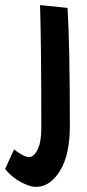

<svg xmlns="http://www.w3.org/2000/svg" viewBox="-71 -488 343 753"><path d="M203 5Q203 120 164 182.5Q125 245 70 245Q46 245 10.5 226Q-25 207 -51 175L-16 98Q23 128 42.5 128Q62 128 76.5 98.5Q91 69 91 15Q91 -326 86 -468L194 -457Q203 -306 203 5Z"/></svg>

Font: Boogaloo
Style: Regular
Weight: 400
Designer: John Vargas Beltran
Foundry: John Vargas Beltran
Version: Version 1.002